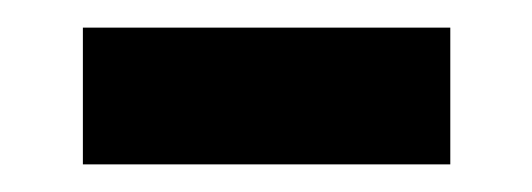

<svg xmlns="http://www.w3.org/2000/svg" viewBox="-20 -361 385 139"><path d="M40 -242V-341H306V-242Z"/></svg>

Font: Literata SemiBold
Style: Regular
Weight: 600
Designer: Latin by Veronika Burian and Jose Scaglione. Greek by Irene Vlachou. Cyrillic by Vera Evstafieva.
Foundry: TypeTogether
Version: Version 3.103; ttfautohint (v1.8.4.7-5d5b);gftools[0.9.29]